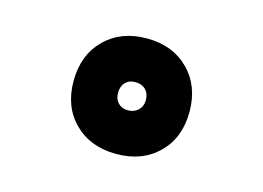

<svg xmlns="http://www.w3.org/2000/svg" viewBox="-54 -781 658 480"><g transform="rotate(15 275.0 -540.5)"><path d="M125 -540Q125 -607 166.5 -648.5Q208 -690 275 -690Q342 -690 383.5 -648.5Q425 -607 425 -540Q425 -473 383.5 -432Q342 -391 275 -391Q208 -391 166.5 -432Q125 -473 125 -540ZM312 -540Q312 -557 302 -567Q292 -577 275 -577Q259 -577 249.5 -567Q240 -557 240 -540Q240 -524 249.5 -514Q259 -504 275 -504Q291 -504 301.5 -514Q312 -524 312 -540Z"/></g></svg>

Font: Cairo Black
Style: Regular
Weight: 900
Designer: Mohamed Gaber, Accademia di Belle Arti di Urbino and others
Foundry: Kief Type Foundry, Accademia di Belle Arti di Urbino and others
Version: Version 3.011